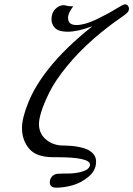

<svg xmlns="http://www.w3.org/2000/svg" viewBox="-20 -723 613 883"><path d="M81.1 -133.8Q81.1 -180.7 111.1 -253.9Q141.1 -327.1 201.2 -403.8Q278.3 -502 404.8 -602.1Q335.9 -577.1 291 -577.1Q250 -577.1 233.4 -594Q216.8 -610.8 216.8 -633.8Q216.8 -664.6 234.9 -681.9Q252.9 -699.2 272.9 -699.2Q278.8 -699.2 286.9 -696.5Q294.9 -693.8 316.9 -693.8Q293 -664.1 293 -641.1Q293 -607.9 331.1 -607.9Q368.2 -607.9 419.2 -631.8Q470.2 -655.8 508.5 -679.4Q546.9 -703.1 554.2 -703.1Q563 -703.1 568.1 -697Q573.2 -690.9 573.2 -682.9Q573.2 -674.8 568.6 -668.5Q564 -662.1 551 -652.6Q538.1 -643.1 522 -632.1Q505.9 -621.1 475.3 -597.7Q444.8 -574.2 412.1 -545.9Q340.3 -482.9 287.1 -417.5Q233.9 -352.1 208 -300Q182.1 -248 170.7 -211.4Q159.2 -174.8 159.2 -152.8Q159.2 -111.8 187 -85.4Q214.8 -59.1 256.8 -54.2Q258.8 -54.2 275.9 -53.7Q293 -53.2 309.1 -52Q325.2 -50.8 346.7 -46.4Q368.2 -42 384 -34.4Q399.9 -26.9 410.9 -12.9Q421.9 1 421.9 20Q421.9 61 387.5 89.6Q353 118.2 313.5 129.2Q273.9 140.1 238.8 140.1Q209 140.1 209 115.2Q209 109.4 210.9 103Q215.8 89.8 224.9 83.5Q233.9 77.1 243.4 76.2Q252.9 75.2 271 75.2H286.1Q325.2 75.2 351.1 68.1Q377 61 385.5 52Q394 43 394 34.2Q394 0 241.2 0H225.1Q147 0 114 -39.3Q81.1 -78.6 81.1 -133.8Z"/></svg>

Font: CMU Classical Serif
Style: Italic
Weight: 500
Italic angle: -14.04°
Version: Version 0.7.0